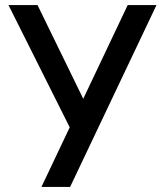

<svg xmlns="http://www.w3.org/2000/svg" viewBox="-20 -740 648 760"><path d="M257.5 0H144L256 -236L13.5 -720H128.5L309.5 -349L485.5 -720H599.5Z"/></svg>

Font: Vela Sans SemBd
Style: Regular
Weight: 600
Designer: Principal design: Mikhail Sharanda - project Manrope.
Design modification: Ravid Balaliev
Foundry: Mikhail Sharanda
Version: Version 1.001